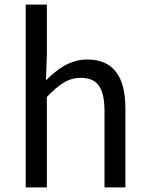

<svg xmlns="http://www.w3.org/2000/svg" viewBox="-20 -816 647 836"><path d="M92 0H184V-394C238 -449 276 -477 332 -477C404 -477 435 -434 435 -332V0H526V-344C526 -482 474 -557 360 -557C286 -557 230 -516 180 -466L184 -578V-796H92Z"/></svg>

Font: ChiuKong Gothic CL
Style: Regular
Weight: 400
Designer: Ryoko NISHIZUKA 西塚涼子 (kana, bopomofo & ideographs); Paul D. Hunt (Latin, Greek & Cyrillic); Sandoll Communications 산돌커뮤니
Foundry: Adobe
Version: Version 1.300